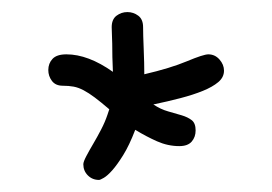

<svg xmlns="http://www.w3.org/2000/svg" viewBox="-20 -702 451 318"><path d="M217 -657Q217 -645 218 -621Q219 -597 219 -579Q262 -589 289.5 -600.5Q317 -612 325 -612Q336 -612 343.5 -603.5Q351 -595 351 -585Q351 -574 341.5 -566Q332 -558 316 -551.5Q300 -545 279 -539.5Q258 -534 234 -529Q246 -521 258.5 -517.5Q271 -514 281 -511Q291 -508 297.5 -503Q304 -498 304 -486Q304 -475 297.5 -467.5Q291 -460 277 -460Q258 -460 240 -468Q222 -476 204 -487Q194 -461 184 -445Q174 -429 166 -420Q158 -411 152 -407.5Q146 -404 144 -404Q133 -404 125.5 -411.5Q118 -419 118 -430Q118 -434 123 -443.5Q128 -453 134.5 -464Q141 -475 147.5 -487.5Q154 -500 158 -512L161 -521Q147 -533 137 -540.5Q127 -548 118.5 -552.5Q110 -557 102 -558.5Q94 -560 84 -560Q72 -560 66 -568Q60 -576 60 -586Q60 -597 67 -604.5Q74 -612 90 -612Q126 -612 167 -583Q167 -587 166.5 -597Q166 -607 166 -618.5Q166 -630 165.5 -641Q165 -652 165 -657Q165 -670 173 -676Q181 -682 191 -682Q201 -682 209 -676Q217 -670 217 -657Z"/></svg>

Font: Nelagoney
Style: Regular
Weight: 400
Designer: Kanati
Foundry: Kanati and Michael Everson
Version: Version 2.000